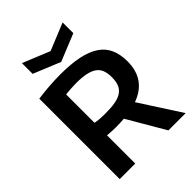

<svg xmlns="http://www.w3.org/2000/svg" viewBox="-271 -1109 1241 1241"><g transform="rotate(-45 349.0 -488.5)"><path d="M161 -977 347 -901 533 -977V-879L346 -803L161 -879ZM373 -257Q337 -254 295 -254Q282 -254 259 -255Q236 -256 220 -258V0H78V-735Q186 -750 286 -750Q382 -750 451 -735.5Q520 -721 565 -691Q610 -661 631 -614Q652 -567 652 -502Q652 -337 499 -282L681 0H523ZM314 -365Q368 -365 405 -372Q442 -379 465 -395.5Q488 -412 498 -438Q508 -464 508 -502Q508 -539 498 -565Q488 -591 465 -607Q442 -623 405.5 -630.5Q369 -638 316 -638Q294 -638 266.5 -636Q239 -634 220 -632V-373Q234 -369 258.5 -367Q283 -365 314 -365Z"/></g></svg>

Font: Encode Sans Normal
Style: SemiBold
Weight: 600
Designer: Pablo Impallari, Andres Torresi
Foundry: Pablo Impallari, Andres Torresi
Version: Version 1.000; ttfautohint (v1.00) -l 8 -r 50 -G 200 -x 14 -